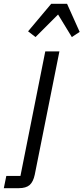

<svg xmlns="http://www.w3.org/2000/svg" viewBox="-100 -785 437 1005"><path d="M-67 136H7L137 -516H211L82 129Q74 167 55 183.5Q36 200 -2 200H-80ZM47 -621 168 -765H251L317 -618L276 -591L204 -709L86 -591Z"/></svg>

Font: IBM Plex Sans Condensed
Style: Italic
Weight: 400
Width: 3
Italic angle: -11°
Designer: Mike Abbink, Paul van der Laan, Pieter van Rosmalen
Foundry: Bold Monday
Version: Version 1.3